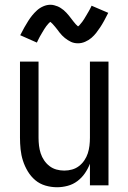

<svg xmlns="http://www.w3.org/2000/svg" viewBox="-20 -779 540 807"><path d="M220 8Q195 8 171 1Q147 -6 128.5 -21.5Q110 -37 97 -58.5Q84 -80 76.5 -103.5Q69 -127 66.5 -151.5Q64 -176 64 -200V-520H142V-200Q142 -183 144 -166.5Q146 -150 151 -134.5Q156 -119 165.5 -105Q175 -91 188 -81Q201 -71 217 -66.5Q233 -62 250 -62Q267 -62 283 -66.5Q299 -71 312 -81Q325 -91 334.5 -105Q344 -119 349 -134.5Q354 -150 356 -166.5Q358 -183 358 -200V-520H436V0H358V-91Q350 -70 337 -51Q324 -32 305.5 -18Q287 -4 264.5 2Q242 8 220 8ZM308 -597Q300 -597 292.5 -598.5Q285 -600 278.5 -603Q272 -606 265 -610.5Q258 -615 252.5 -619.5Q247 -624 241 -630Q235 -636 230.5 -642Q226 -648 221.5 -654Q217 -660 211.5 -666.5Q206 -673 201 -678.5Q196 -684 192 -687Q189 -685 187 -683.5Q185 -682 182 -678Q179 -674 177.5 -672.5Q176 -671 174.5 -669Q173 -667 171.5 -664.5Q170 -662 168 -659.5Q166 -657 164.5 -654Q163 -651 161 -648Q159 -645 157 -641.5Q155 -638 153 -634.5Q151 -631 148.5 -627Q146 -623 144 -618.5Q142 -614 139.5 -609.5Q137 -605 135 -600L65 -631Q74 -649 82.5 -664Q91 -679 99 -691.5Q107 -704 115.5 -714.5Q124 -725 135.5 -735.5Q147 -746 162 -752.5Q177 -759 192 -759Q200 -759 207.5 -757Q215 -755 221.5 -752.5Q228 -750 235 -745.5Q242 -741 247.5 -736.5Q253 -732 259 -725.5Q265 -719 269.5 -713.5Q274 -708 278.5 -702Q283 -696 288.5 -689Q294 -682 298.5 -677Q303 -672 308 -668Q311 -670 313 -672Q315 -674 318 -678Q321 -682 322.5 -683.5Q324 -685 325.5 -687Q327 -689 328.5 -691.5Q330 -694 332 -696.5Q334 -699 335.5 -702Q337 -705 339 -708Q341 -711 343 -714.5Q345 -718 347 -721.5Q349 -725 351.5 -729Q354 -733 356 -737Q358 -741 360.5 -745.5Q363 -750 365 -755L435 -725Q426 -707 417.5 -691.5Q409 -676 401 -664Q393 -652 384.5 -641Q376 -630 364.5 -620Q353 -610 338 -603.5Q323 -597 308 -597Z"/></svg>

Font: Zed Sans
Style: Regular
Weight: 400
Designer: Belleve Invis
Foundry: Belleve Invis
Version: Version 1.0.0; ttfautohint (v1.8.4)